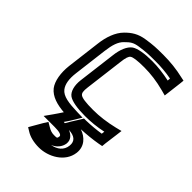

<svg xmlns="http://www.w3.org/2000/svg" viewBox="-224 -615 955 955"><g transform="rotate(45 253.5 -137.0)"><path d="M267 133C265 148 265 148 243 148C228 148 215 144 199 134L177 121L162 145L136 190L124 211L142 222C165 237 197 245 233 245C298 245 376 204 385 130C391 80 358 47 317 33C357 31 395 27 430 21L451 17L453 -4L462 -72L466 -104L434 -96C384 -84 337 -78 292 -78C240 -78 213 -82 202 -90C193 -97 190 -108 194 -139L219 -339C223 -377 229 -391 237 -397C247 -404 273 -408 322 -408C368 -408 414 -402 463 -389L493 -381L497 -413L505 -479L507 -499L488 -503C442 -514 394 -519 347 -519C295 -519 275 -518 229 -511C182 -504 155 -485 129 -459C98 -428 81 -379 75 -326L53 -148C47 -95 55 -45 77 -16C103 17 148 29 197 33C187 48 177 64 166 79L139 117H183H216C248 117 268 122 267 133ZM239 68C236 68 234 67 231 67C242 52 252 36 261 21L282 -14L244 -15C182 -17 140 -22 119 -49C103 -70 97 -102 103 -148L125 -326C131 -374 141 -405 162 -425C185 -448 197 -457 231 -462C274 -468 290 -469 341 -469C379 -469 415 -466 452 -459L451 -444C409 -453 368 -458 328 -458C275 -458 233 -451 212 -437C189 -421 174 -384 169 -339L144 -139C139 -99 148 -64 169 -49C189 -35 230 -28 285 -28C325 -28 366 -32 408 -41L406 -25C374 -20 341 -17 305 -16H290L282 -2L255 41L239 68ZM317 133C320 104 301 87 277 77C317 79 339 95 335 130C331 166 304 187 267 193C293 183 313 161 317 133Z"/></g></svg>

Font: Gamestation Text Outline
Style: Italic
Weight: 400
Designer: Jonas Hecksher
Foundry: Jonas Hecksher, Playtypeª, e-types AS
Version: Version 1.003